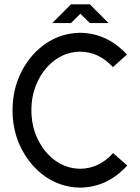

<svg xmlns="http://www.w3.org/2000/svg" viewBox="-20 -859 648 890"><path d="M352.1 10.7H351.1Q263.7 9.3 193.1 -38.6Q122.6 -86.4 80.3 -168Q38.1 -249.5 38.1 -348.1Q38.1 -446.8 80.3 -528.3Q122.6 -609.9 193.1 -657.7Q263.7 -705.6 351.1 -707H352.1Q477.5 -705.1 568.4 -606L503.4 -547.9Q438.5 -618.7 351.6 -619.6Q288.6 -618.7 237.5 -582.5Q186.5 -546.4 156 -484.6Q125.5 -422.9 125.5 -348.1Q125.5 -273.4 156 -211.7Q186.5 -149.9 237.5 -113.8Q288.6 -77.6 351.6 -76.7Q439.5 -77.6 504.4 -149.4L569.8 -91.8Q478.5 8.8 352.1 10.7ZM396.5 -838.9 483.4 -752H396.5L352.5 -795.4L309.1 -752H222.2L309.1 -838.9Z"/></svg>

Font: Qaz
Style: Regular
Weight: 400
Designer: GGBotNet
Foundry: f0n7
Version: 0.70